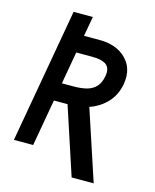

<svg xmlns="http://www.w3.org/2000/svg" viewBox="-129 -854 858 1060"><g transform="rotate(15 300.0 -324.0)"><path d="M138 -654 158 -767H268L247.5 -654H342Q394 -654 437.2 -634.5Q480.5 -615 506.2 -577.8Q532 -540.5 532 -489.5Q532 -476 528.5 -453Q517.5 -390 477.2 -346.5Q437 -303 377.5 -282.5L510 119H384L257.5 -266H179.5L132.5 1H22.5ZM419.5 -470Q421.5 -480 421.5 -491Q421.5 -523.5 397 -538.8Q372.5 -554 320 -554H230L197.5 -369H261Q307.5 -369 339.5 -377.5Q371.5 -386 392 -408Q412.5 -430 419.5 -470Z"/></g></svg>

Font: JuliaMono SemiBoldItalic
Style: Regular
Weight: 600
Italic angle: -9°
Monospace: yes
Designer: cormullion
Foundry: corm
Version: Version 0.049; ttfautohint (v1.8.4)